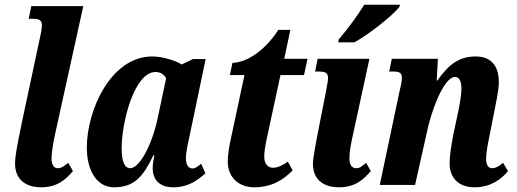

<svg xmlns="http://www.w3.org/2000/svg" viewBox="-20 -786 2198 816"><path d="M155 10C226 10 262 -26 290 -59L270 -94C251 -79 240 -71 226 -71C209 -71 199 -86 199 -112C199 -138 205 -171 213 -211L334 -760H113L102 -706H123C147 -706 158 -699 158 -679C158 -661 153 -641 149 -622L72 -261C55 -176 44 -127 44 -90C44 -29 83 10 155 10Z M465 10C554 10 590 -40 632 -126H636C632 -105 629 -89 629 -71C629 -17 664 10 716 10C785 10 823 -24 853 -49L835 -90C819 -78 811 -70 798 -70C782 -70 770 -84 770 -114C770 -142 784 -201 789 -224L854 -535H800L752 -512C727 -528 673 -546 627 -546C451 -546 349 -317 349 -159C349 -63 390 10 465 10ZM533 -71C513 -71 497 -92 497 -156C497 -267 551 -480 641 -480C660 -480 677 -471 686 -453L651 -288C630 -182 576 -71 533 -71Z M1060 10C1136 10 1184 -22 1224 -62L1203 -99C1184 -85 1162 -73 1140 -73C1119 -73 1103 -90 1103 -119C1103 -140 1107 -165 1114 -198L1172 -467H1272L1287 -536H1188L1214 -659H1163C1096 -556 1015 -519 968 -519L957 -467H1019L960 -191C954 -164 948 -126 948 -100C948 -28 999 10 1060 10Z M1417 -606H1486C1550 -641 1651 -722 1677 -756L1680 -766H1528C1501 -721 1453 -657 1420 -619ZM1421 10C1493 10 1527 -26 1556 -59L1536 -94C1517 -79 1510 -71 1493 -71C1476 -71 1465 -86 1465 -112C1465 -142 1471 -172 1480 -213L1550 -536H1330L1319 -482H1336C1385 -482 1377 -461 1365 -395L1338 -258C1323 -181 1310 -116 1310 -89C1310 -27 1350 10 1421 10Z M1997 10C2066 10 2113 -26 2139 -59L2118 -94C2100 -79 2086 -71 2072 -71C2055 -71 2046 -85 2046 -111C2046 -138 2053 -172 2061 -212L2081 -313C2088 -350 2100 -402 2100 -438C2100 -495 2076 -546 2002 -546C1933 -546 1888 -514 1839 -444H1836L1841 -536H1645L1634 -482H1653C1678 -482 1688 -475 1688 -456C1688 -437 1682 -416 1678 -398L1594 0H1744L1793 -218C1810 -307 1865 -459 1914 -459C1936 -459 1941 -432 1941 -409C1941 -375 1929 -318 1923 -291L1906 -211C1897 -161 1892 -130 1891 -100C1888 -33 1926 10 1997 10Z"/></svg>

Font: Noto Serif Condensed Extra
Style: Italic
Weight: 800
Width: 3
Italic angle: -12°
Designer: Monotype Design Team
Foundry: Monotype Imaging Inc.
Version: Version 1.901